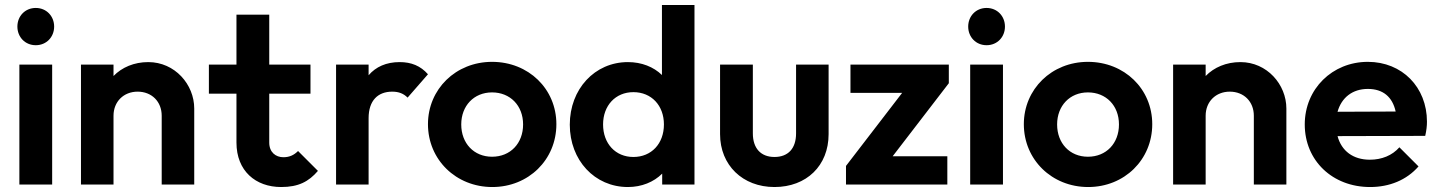

<svg xmlns="http://www.w3.org/2000/svg" viewBox="-20 -743 5788 773"><path d="M58 0H190V-483H58ZM50 -636C50 -594 81 -561 124 -561C167 -561 198 -594 198 -636C198 -678 167 -711 124 -711C81 -711 50 -678 50 -636Z M631 -277V0H762V-306C762 -403 684 -493 577 -493C520 -493 471 -472 437 -437V-483H306V0H437V-277C437 -334 478 -374 534 -374C591 -374 631 -334 631 -277Z M1112 10C1182 10 1223 -12 1260 -55L1180 -135C1164 -119 1146 -110 1121 -110C1090 -110 1064 -130 1064 -169V-366H1230V-483H1064V-684H932V-483H821V-366H932V-169C932 -55 1009 10 1112 10Z M1333 0H1464V-267C1464 -339 1502 -374 1559 -374C1586 -374 1605 -366 1621 -350L1703 -444C1673 -478 1636 -493 1589 -493C1535 -493 1493 -474 1464 -440V-483H1333Z M1962 10C2108 10 2220 -100 2220 -243C2220 -385 2108 -494 1961 -494C1815 -494 1703 -384 1703 -243C1703 -100 1816 10 1962 10ZM1837 -242C1837 -317 1888 -371 1961 -371C2034 -371 2086 -318 2086 -242C2086 -166 2035 -112 1961 -112C1888 -112 1837 -166 1837 -242Z M2508 10C2563 10 2612 -10 2646 -44V0H2776V-723H2645V-441C2611 -474 2563 -493 2508 -493C2374 -493 2274 -384 2274 -241C2274 -98 2374 10 2508 10ZM2408 -242C2408 -318 2458 -372 2530 -372C2603 -372 2653 -318 2653 -242C2653 -165 2603 -111 2530 -111C2458 -111 2408 -165 2408 -242Z M3098 10C3227 10 3316 -76 3316 -203V-483H3185V-206C3185 -145 3153 -111 3098 -111C3043 -111 3011 -146 3011 -206V-483H2879V-203C2879 -78 2970 10 3098 10Z M3386 -75V0H3794V-114H3574L3800 -408V-483H3404V-369H3612Z M3886 0H4018V-483H3886ZM3878 -636C3878 -594 3909 -561 3952 -561C3995 -561 4026 -594 4026 -636C4026 -678 3995 -711 3952 -711C3909 -711 3878 -678 3878 -636Z M4361 10C4507 10 4619 -100 4619 -243C4619 -385 4507 -494 4360 -494C4214 -494 4102 -384 4102 -243C4102 -100 4215 10 4361 10ZM4236 -242C4236 -317 4287 -371 4360 -371C4433 -371 4485 -318 4485 -242C4485 -166 4434 -112 4360 -112C4287 -112 4236 -166 4236 -242Z M5028 -277V0H5159V-306C5159 -403 5081 -493 4974 -493C4917 -493 4868 -472 4834 -437V-483H4703V0H4834V-277C4834 -334 4875 -374 4931 -374C4988 -374 5028 -334 5028 -277Z M5496 10C5574 10 5643 -18 5691 -73L5614 -150C5585 -117 5543 -100 5495 -100C5428 -100 5381 -135 5365 -195L5718 -196C5723 -218 5725 -236 5725 -253C5725 -392 5625 -494 5487 -494C5344 -494 5233 -385 5233 -242C5233 -96 5345 10 5496 10ZM5365 -293C5381 -350 5425 -385 5487 -385C5548 -385 5586 -353 5599 -294Z"/></svg>

Font: MV Cash SemiBold
Style: Regular
Weight: 600
Designer: Rodrigo Fuenzalida
Foundry: fragTYPE
Version: Version 1.100;Glyphs 3.1.2 (3151)